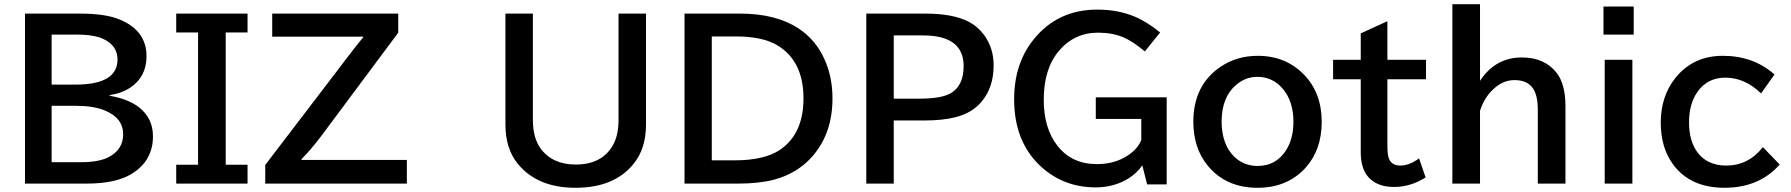

<svg xmlns="http://www.w3.org/2000/svg" viewBox="-20 -850 8534 915"><path d="M99.1 -785.2H360.8Q483.4 -785.2 550.8 -756.8Q678.2 -704.1 678.2 -582.5Q678.2 -504.9 629.4 -455.6Q581.5 -408.2 502.9 -397V-393.6Q590.8 -378.4 642.1 -338.9Q709 -286.6 709 -200.2Q709 -84.5 608.4 -22Q532.2 24.9 395 24.9H99.1ZM226.1 -685.1V-446.8H339.8Q540 -446.8 540 -566.4Q540 -631.3 475.1 -663.1Q430.2 -685.1 346.2 -685.1ZM226.1 -345.7V-77.1H367.2Q452.6 -77.1 499.5 -102.1Q566.9 -138.2 566.9 -210Q566.9 -288.6 478 -324.2Q423.8 -345.7 343.3 -345.7Z M819.8 -785.2H1159.7V-695.3H1055.7V-64.9H1159.7V24.9H819.8V-64.9H923.8V-695.3H819.8Z M1277.3 -785.2H1877.9V-694.3L1514.2 -206.1Q1465.8 -141.1 1417 -91.8V-87.9H1918.9V24.9H1244.1V-64L1609.9 -543L1616.7 -552.2L1626 -564.5Q1690.9 -649.4 1710.9 -672.4V-675.3H1277.3Z M2388.7 -785.2H2519.5V-278.3Q2519.5 -193.4 2556.2 -142.6Q2612.3 -65.9 2723.6 -65.9Q2847.2 -65.9 2899.9 -156.2Q2927.7 -204.1 2927.7 -278.3V-785.2H3058.6V-256.3Q3058.6 -142.1 2999.5 -69.3Q2907.2 44.9 2723.1 44.9Q2540.5 44.9 2447.8 -69.3Q2388.7 -141.6 2388.7 -256.3Z M3242.2 -785.2H3506.8Q3676.8 -785.2 3784.2 -715.3Q3870.1 -659.2 3912.1 -561Q3947.3 -480 3947.3 -381.3Q3947.3 -214.4 3852.1 -105.5Q3780.3 -23.4 3668.5 6.3Q3596.7 24.9 3499 24.9H3242.2ZM3372.1 -676.3V-85.9H3481Q3623.5 -85.9 3698.2 -136.7Q3809.1 -212.9 3809.1 -381.3Q3809.1 -559.6 3684.1 -634.3Q3613.8 -676.3 3486.8 -676.3Z M4108.4 -785.2H4390.1Q4523.4 -785.2 4598.1 -745.6Q4639.6 -723.6 4668.9 -684.6Q4715.3 -621.6 4715.3 -538.6Q4715.3 -433.6 4657.7 -365.2Q4612.8 -311.5 4533.7 -291.5Q4472.7 -275.9 4386.2 -275.9H4239.3V24.9H4108.4ZM4239.3 -681.2V-379.9H4363.3Q4473.1 -379.9 4516.6 -409.2Q4572.3 -446.3 4572.3 -535.2Q4572.3 -681.2 4379.4 -681.2Z M5446.8 28.8 5423.8 -62Q5393.1 -18.6 5345.2 7.8Q5280.3 43 5202.1 43Q5041 43 4929.7 -66.9Q4813 -182.6 4813 -377Q4813 -547.4 4906.7 -663.1Q5021 -804.2 5209 -804.2Q5306.6 -804.2 5384.8 -772Q5444.3 -747.6 5508.8 -695.3L5436 -605Q5377.9 -653.3 5333 -672.4Q5280.8 -694.3 5213.4 -694.3Q5099.1 -694.3 5025.9 -606.9Q4954.1 -521.5 4954.1 -375Q4954.1 -237.3 5020.5 -153.8Q5088.9 -67.9 5207.5 -67.9Q5290.5 -67.9 5352.1 -107.4Q5400.9 -138.7 5418.9 -182.1V-283.2H5202.1V-386.2H5540V28.8Z M5974.1 -584Q6108.4 -584 6195.8 -492.7Q6278.8 -406.2 6278.8 -269.5Q6278.8 -138.7 6204.6 -53.7Q6117.7 44.9 5972.7 44.9Q5823.2 44.9 5736.3 -59.6Q5667 -143.6 5667 -269.5Q5667 -444.8 5797.4 -532.2Q5874.5 -584 5974.1 -584ZM5972.2 -483.9Q5915 -483.9 5869.6 -444.3Q5801.8 -385.7 5801.8 -269.5Q5801.8 -214.8 5818.4 -170.9Q5834.5 -128.9 5864.3 -101.1Q5909.2 -59.1 5973.6 -59.1Q6059.1 -59.1 6106.9 -130.9Q6144 -187 6144 -270Q6144 -366.2 6094.2 -425.8Q6045.4 -483.9 5972.2 -483.9Z M6591.8 -749V-564.9H6775.9V-472.2H6591.8V-151.4Q6591.8 -104 6603 -85.9Q6618.2 -61 6653.3 -61Q6696.8 -61 6742.7 -95.2L6773.9 -4.4Q6702.6 41 6623.5 41Q6541.5 41 6499.5 -7.8Q6464.8 -48.3 6464.8 -125V-472.2H6333V-564.9H6464.8V-690.9Z M6901.4 -830.1H7033.2V-464.8Q7106.4 -576.2 7232.4 -576.2Q7340.3 -576.2 7397.5 -503.9Q7440.4 -449.7 7440.4 -343.3V24.9H7308.6V-326.2Q7308.6 -397.5 7284.2 -430.7Q7256.8 -468.3 7197.3 -468.3Q7138.2 -468.3 7088.9 -417.5Q7052.7 -380.9 7033.2 -322.3V24.9H6901.4Z M7621.6 -818.8H7765.6V-685.1H7621.6ZM7627.4 -564.9H7759.3V24.9H7627.4Z M8461.4 -65.9Q8363.3 44.9 8198.2 44.9Q8034.2 44.9 7952.1 -67.9Q7894.5 -147.5 7894.5 -265.6Q7894.5 -390.1 7963.4 -477.5Q8048.3 -584 8190.4 -584Q8336.4 -584 8436.5 -495.1L8372.6 -404.8Q8295.4 -480 8202.1 -480Q8117.2 -480 8069.3 -412.1Q8029.3 -354.5 8029.3 -267.1Q8029.3 -176.8 8070.8 -122.1Q8118.2 -61 8206.1 -61Q8312.5 -61 8381.3 -148.9Z"/></svg>

Font: BIZ UDPGothic
Style: Bold
Weight: 700
Designer: TypeBank Co., Ltd.
Foundry: Morisawa Inc.
Version: Version 1.051